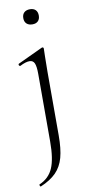

<svg xmlns="http://www.w3.org/2000/svg" viewBox="-97 -631 449 951"><g transform="rotate(-10 127.5 -155.0)"><path d="M159 -271V48Q159 116 147 159.5Q135 203 106.5 232Q78 261 28 282Q26 283 23.5 277.5Q21 272 23 271Q72 250 92 204Q112 158 112 71V-270Q112 -307 105 -323Q98 -339 80 -339Q61 -339 32 -324H31Q26 -324 24.5 -329Q23 -334 27 -336L151 -394L154 -395Q161 -395 161 -388Q161 -382 160 -348.5Q159 -315 159 -271ZM87 -554Q87 -572 97.5 -582Q108 -592 127 -592Q145 -592 155 -582Q165 -572 165 -554Q165 -536 155 -526Q145 -516 127 -516Q108 -516 97.5 -526Q87 -536 87 -554Z"/></g></svg>

Font: Cormorant Infant Light
Style: Regular
Weight: 300
Designer: Christian Thalmann (Catharsis Fonts)
Version: Version 3.000